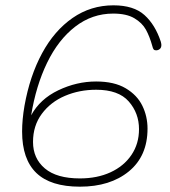

<svg xmlns="http://www.w3.org/2000/svg" viewBox="-20 -701 640 721"><path d="M586 -532Q586 -522 580 -517Q574 -512 566 -512Q560 -512 557 -515.5Q554 -519 552 -528Q542 -564 528 -589.5Q514 -615 484.5 -632.5Q455 -650 405 -650Q326 -650 262.5 -601Q199 -552 157 -465.5Q115 -379 97 -268Q130 -329 199 -362Q268 -395 341 -395Q409 -395 452 -369.5Q495 -344 514.5 -304Q534 -264 534 -218Q534 -115 464 -57.5Q394 0 280 0Q170 0 116.5 -51.5Q63 -103 63 -207Q63 -252 72 -304Q92 -416 138 -501Q184 -586 252.5 -633.5Q321 -681 406 -681Q482 -681 522.5 -644.5Q563 -608 584 -544Q586 -536 586 -532ZM104 -168Q104 -106 148.5 -68.5Q193 -31 280 -31Q345 -31 395 -54Q445 -77 473.5 -119Q502 -161 502 -216Q502 -276 463.5 -320Q425 -364 341 -364Q278 -364 224 -341Q170 -318 137 -273.5Q104 -229 104 -168Z"/></svg>

Font: Mali ExtraLight
Style: Italic
Weight: 275
Italic angle: -10°
Version: Version 1.000; ttfautohint (v1.6)